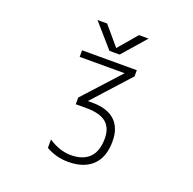

<svg xmlns="http://www.w3.org/2000/svg" viewBox="-164 -921 1327 1317"><g transform="rotate(20 500.0 -262.5)"><path d="M628.9 -753.9H699.2L549.8 -583H475.6L326.2 -753.9H396.5L512.7 -617.2ZM297.9 -522.5H697.3V-477.5L454.1 -209H487.3Q595.7 -209 651.9 -157.2Q708 -105.5 708 -6.8Q708 109.4 645.5 169.4Q583 229.5 468.8 229.5Q380.9 229.5 306.6 186.5V125Q386.7 178.7 468.8 179.7Q558.6 179.7 605 132.8Q651.4 85.9 651.4 -6.8Q651.4 -85 605 -122.6Q558.6 -160.2 460.9 -160.2H383.8V-209L626 -474.6H297.9Z"/></g></svg>

Font: Gen Shin Gothic Monospace Light
Style: Regular
Weight: 300
Designer: [Source Han Sans]
Ryoko NISHIZUKA  (kana & ideographs); Paul D. Hunt (Latin, Greek & Cyrillic); Wenlong ZHANG  (bopomofo
Version: Version 1.002.20150607